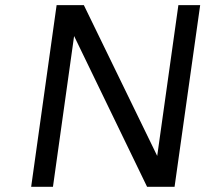

<svg xmlns="http://www.w3.org/2000/svg" viewBox="-20 -720 793 740"><path d="M667.5 -700.2H751.5L652.8 0H546.9L265.6 -581.1L184.1 0H100.1L198.2 -700.2H303.2L585.9 -119.1Z"/></svg>

Font: Fivo Sans
Style: Italic
Weight: 400
Designer: Alexander Slobzheninov
Foundry: Alexander Slobzheninov
Version: 1.0